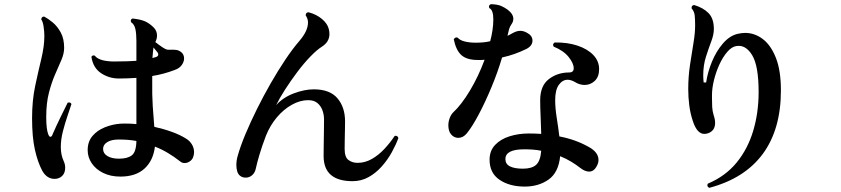

<svg xmlns="http://www.w3.org/2000/svg" viewBox="-20 -842 4040 922"><path d="M558 6Q511 6 475.5 -11.5Q440 -29 420.5 -58Q401 -87 401 -121Q401 -162 424 -189Q447 -216 483 -230.5Q519 -245 557 -248Q576 -249 595.5 -248.5Q615 -248 635 -246V-468Q592 -465 551 -465Q504 -465 465.5 -490.5Q427 -516 419 -569Q421 -574 426.5 -575.5Q432 -577 436 -574Q443 -564 461.5 -556.5Q480 -549 515 -547H545Q593 -547 635 -550V-647Q635 -681 630 -703Q625 -725 610 -735Q608 -739 608 -741Q608 -751 617 -753Q655 -749 676.5 -739.5Q698 -730 718 -710Q734 -694 734 -671Q734 -656 726 -640Q742 -627 760 -615Q778 -603 788 -603Q812 -604 824.5 -602.5Q837 -601 847 -594Q864 -583 864 -561Q864 -546 853 -530Q842 -514 819 -506Q767 -486 711 -477V-459Q710 -384 713.5 -332Q717 -280 720 -245Q721 -237 721 -233Q766 -223 806 -208.5Q846 -194 874 -176Q891 -166 901.5 -148.5Q912 -131 912 -111Q912 -99 907 -86Q902 -74 890.5 -66.5Q879 -59 867 -59Q854 -59 845 -67Q817 -89 787 -107Q757 -125 724 -138Q716 -71 674 -32.5Q632 6 558 6ZM263 13Q254 17 242 17Q205 17 183 -22Q161 -63 147.5 -123.5Q134 -184 134 -275Q134 -359 149 -429.5Q164 -500 178.5 -560Q193 -620 193 -669Q193 -689 189.5 -713.5Q186 -738 178 -749Q180 -764 193 -762Q212 -752 234 -733.5Q256 -715 272 -685.5Q288 -656 288 -612Q288 -585 275 -554.5Q262 -524 245 -485.5Q228 -447 215 -397Q202 -347 202 -280Q202 -249 204.5 -229.5Q207 -210 211 -199Q216 -185 222 -185Q229 -185 233 -198Q249 -235 270 -278Q291 -321 305 -349Q307 -350 311 -350Q320 -350 323 -342Q316 -320 304 -285Q292 -250 282 -211Q272 -172 272 -136Q272 -117 275.5 -100Q279 -83 286 -68Q293 -53 293 -37Q293 0 263 13ZM551 -80Q592 -80 613 -96Q634 -112 635 -165Q614 -169 593 -170.5Q572 -172 550 -172Q515 -172 495 -159.5Q475 -147 475 -127Q475 -105 496 -92.5Q517 -80 551 -80ZM712 -563Q717 -565 721 -566Q725 -567 729 -568Q740 -572 740 -580Q740 -586 736 -591L717 -614Q716 -604 714.5 -592Q713 -580 712 -563Z M1673 28Q1534 28 1534 -93Q1534 -112 1534.5 -144Q1535 -176 1535.5 -210.5Q1536 -245 1536 -269Q1536 -291 1528.5 -312Q1521 -333 1504.5 -347Q1488 -361 1460 -361Q1421 -361 1381.5 -339Q1342 -317 1309.5 -278.5Q1277 -240 1257 -190Q1238 -140 1226 -99.5Q1214 -59 1208 -31Q1204 -12 1190.5 -0.5Q1177 11 1160 11Q1145 11 1134 3Q1124 -4 1119.5 -18Q1115 -32 1115 -49Q1115 -71 1121 -92Q1134 -139 1158.5 -197.5Q1183 -256 1214 -318.5Q1245 -381 1280 -442Q1315 -503 1350.5 -556Q1386 -609 1419 -647Q1459 -694 1459 -734Q1459 -752 1448 -768Q1448 -783 1462 -783Q1500 -773 1526.5 -750.5Q1553 -728 1559 -702Q1562 -690 1562 -679Q1562 -641 1526 -618Q1502 -603 1470.5 -570.5Q1439 -538 1407.5 -496Q1376 -454 1349 -412Q1322 -370 1306 -337Q1339 -374 1390.5 -393.5Q1442 -413 1487 -413Q1564 -413 1600.5 -370Q1637 -327 1637 -259Q1637 -245 1636.5 -220.5Q1636 -196 1635.5 -170.5Q1635 -145 1635 -127Q1635 -87 1653.5 -73.5Q1672 -60 1697 -60Q1733 -60 1765.5 -78.5Q1798 -97 1826 -127Q1854 -157 1875 -189L1879 -190Q1890 -190 1893 -179Q1881 -146 1861 -110Q1841 -74 1813 -42.5Q1785 -11 1750 8.5Q1715 28 1673 28Z M2500 54Q2427 54 2379 21.5Q2331 -11 2331 -75Q2331 -118 2357.5 -146Q2384 -174 2427 -187.5Q2470 -201 2519 -201Q2535 -201 2550 -200.5Q2565 -200 2579 -199Q2578 -242 2576 -285Q2574 -328 2574 -361Q2574 -430 2615.5 -462Q2657 -494 2713 -494Q2735 -494 2735 -514Q2735 -538 2710.5 -568.5Q2686 -599 2639 -618Q2636 -623 2636 -627Q2636 -633 2644 -638Q2705 -639 2753 -623Q2801 -607 2829 -578Q2857 -549 2857 -510Q2857 -473 2836 -453.5Q2815 -434 2787 -434Q2776 -434 2764 -437.5Q2752 -441 2741 -448Q2722 -459 2706 -459Q2681 -459 2663.5 -434.5Q2646 -410 2646 -361Q2646 -323 2653.5 -276Q2661 -229 2666 -187Q2707 -179 2741.5 -166.5Q2776 -154 2806 -137Q2829 -125 2841.5 -109Q2854 -93 2854 -74Q2854 -60 2847 -47Q2833 -18 2809 -18Q2789 -18 2766 -36Q2747 -51 2723 -65.5Q2699 -80 2670 -92Q2662 -13 2614 20.5Q2566 54 2500 54ZM2146 -197Q2139 -205 2136 -216.5Q2133 -228 2133 -240Q2133 -258 2139.5 -275Q2146 -292 2156 -302Q2196 -339 2237 -407.5Q2278 -476 2307 -555Q2299 -554 2291 -554Q2283 -554 2274 -554Q2222 -554 2196 -577Q2170 -600 2159 -653Q2166 -666 2178 -661Q2188 -649 2211 -643Q2234 -637 2265 -637Q2282 -637 2299.5 -638.5Q2317 -640 2334 -644Q2341 -670 2345 -697Q2349 -724 2349 -749Q2349 -794 2330 -803Q2328 -807 2328 -809Q2328 -819 2338 -822Q2370 -821 2387.5 -813Q2405 -805 2417 -796Q2445 -775 2445 -752Q2445 -738 2437 -727Q2428 -714 2424.5 -701.5Q2421 -689 2417 -670Q2423 -673 2429 -676Q2435 -679 2440 -682Q2461 -694 2478 -694Q2494 -694 2510 -685Q2537 -671 2537 -647Q2537 -622 2508 -607Q2451 -579 2391 -566Q2370 -495 2340 -423Q2310 -351 2279 -292.5Q2248 -234 2222 -202Q2204 -180 2181 -180Q2160 -180 2146 -197ZM2491 -32Q2534 -32 2554.5 -50.5Q2575 -69 2579 -118Q2560 -122 2539.5 -123.5Q2519 -125 2497 -125Q2407 -125 2407 -78Q2407 -54 2429 -43Q2451 -32 2491 -32Z M3386 60Q3372 53 3379 40Q3464 4 3517.5 -61.5Q3571 -127 3597 -214Q3623 -301 3623 -400Q3623 -526 3592 -577Q3561 -628 3517 -621Q3494 -618 3472.5 -593Q3451 -568 3434.5 -532Q3418 -496 3408.5 -457Q3399 -418 3399 -386Q3399 -382 3399 -378Q3399 -374 3399 -370Q3399 -348 3400 -328.5Q3401 -309 3407 -289Q3414 -269 3414 -252Q3414 -214 3380 -202Q3371 -199 3362 -199Q3328 -199 3308 -258Q3295 -296 3290 -335.5Q3285 -375 3285 -414Q3285 -474 3293.5 -530.5Q3302 -587 3310 -635Q3318 -683 3318 -718Q3318 -720 3318 -724Q3318 -749 3316 -768Q3314 -787 3301 -802V-804Q3301 -816 3313 -818Q3357 -805 3382.5 -779Q3408 -753 3408 -703Q3408 -676 3395.5 -643Q3383 -610 3370 -569.5Q3357 -529 3357 -480Q3357 -472 3357.5 -463.5Q3358 -455 3359 -446H3371Q3378 -495 3398.5 -545Q3419 -595 3450.5 -632Q3482 -669 3520 -679Q3542 -684 3558 -684Q3604 -684 3643 -654.5Q3682 -625 3706 -564Q3730 -503 3730 -408Q3730 -221 3643 -103Q3556 15 3386 60Z"/></svg>

Font: Zen Antique
Style: Regular
Weight: 400
Designer: Yoshimichi Ohira
Foundry: Positype
Version: Version 1.001